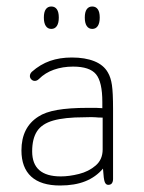

<svg xmlns="http://www.w3.org/2000/svg" viewBox="-20 -561 442 591"><path d="M295 -228Q284 -229 276 -229Q268 -229 262 -229Q256 -229 249 -229Q193 -229 156 -222.5Q119 -216 98 -202Q46 -169 46 -98Q46 -45 76 -17.5Q106 10 165 10Q210 10 242.5 -3Q275 -16 297 -42Q299 -9 302.5 -0.5Q306 8 313 8Q321 8 324.5 3Q328 -2 328 -10V-226Q328 -276 324.5 -299.5Q321 -323 312 -338Q299 -361 270.5 -372.5Q242 -384 201 -384Q164 -384 134 -373.5Q104 -363 78 -340Q72 -334 72 -327Q72 -321 76.5 -316.5Q81 -312 87 -312Q94 -312 100 -318Q119 -337 146 -346.5Q173 -356 205 -356Q256 -356 275.5 -332.5Q295 -309 295 -247ZM296 -199V-101Q296 -70 274.5 -51.5Q253 -33 223 -25.5Q193 -18 167 -18Q79 -18 79 -95Q79 -134 94 -157Q109 -180 144 -190Q179 -200 239 -200Q266 -201 274 -200Q282 -199 296 -199ZM138 -541Q127 -541 121 -532.5Q115 -524 115 -507Q115 -490 121 -481Q127 -472 138 -472Q149 -472 155 -481Q161 -490 161 -507Q161 -524 155 -532.5Q149 -541 138 -541ZM264 -541Q253 -541 247 -532.5Q241 -524 241 -507Q241 -490 247 -481Q253 -472 264 -472Q275 -472 281 -481Q287 -490 287 -507Q287 -524 281 -532.5Q275 -541 264 -541Z"/></svg>

Font: Beiruti ExtraLight
Style: Regular
Weight: 250
Designer: Arlette Boutros
Foundry: Boutros
Version: Version 1.41